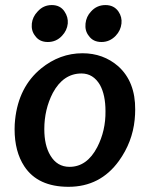

<svg xmlns="http://www.w3.org/2000/svg" viewBox="-20 -720 583 751"><path d="M314.5 -627.9Q317.4 -655.3 335.9 -674.8Q358.4 -700.2 392.6 -700.2Q425.8 -700.2 443.4 -674.8Q458 -653.3 455.1 -627.9Q452.1 -600.6 432.6 -580.1Q409.2 -555.7 377 -555.7Q343.8 -555.7 327.1 -580.1Q311.5 -599.6 314.5 -627.9ZM104.5 -627.9Q107.4 -654.3 127 -674.8Q149.4 -700.2 182.6 -700.2Q215.8 -700.2 232.4 -674.8Q247.1 -653.3 245.1 -627.9Q242.2 -600.6 222.7 -580.1Q200.2 -555.7 167 -555.7Q133.8 -555.7 117.2 -580.1Q101.6 -599.6 104.5 -627.9ZM39.1 -252Q52.7 -379.9 140.6 -452.1Q213.9 -511.7 302.7 -511.7Q383.8 -511.7 442.4 -460.9Q509.8 -400.4 508.8 -291Q508.8 -272.5 506.8 -252Q498 -164.1 445.3 -90.8Q372.1 10.7 248 10.7Q127.9 10.7 75.2 -69.3Q37.1 -127 37.1 -214.8Q37.1 -234.4 39.1 -252ZM153.3 -214.8Q153.3 -151.4 176.8 -112.3Q203.1 -67.4 252 -67.4Q320.3 -67.4 360.4 -144.5Q393.6 -209 392.6 -285.2Q392.6 -348.6 371.1 -387.7Q344.7 -432.6 298.8 -432.6Q227.5 -432.6 186.5 -356.4Q153.3 -292 153.3 -214.8Z"/></svg>

Font: Puritan
Style: BoldItalic
Weight: 700
Version: 2.1